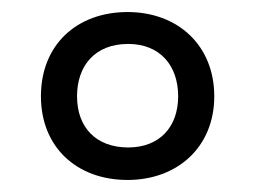

<svg xmlns="http://www.w3.org/2000/svg" viewBox="-20 -743 424 319"><path d="M192 -444C274 -444 336 -498 336 -583C336 -668 275 -723 192 -723C108 -723 48 -669 48 -583C48 -499 107 -444 192 -444ZM193 -498C140 -498 108 -531 108 -583C108 -633 137 -670 193 -670C245 -670 276 -635 276 -583C276 -532 245 -498 193 -498Z"/></svg>

Font: Noto Sans Sinhala Condensed
Style: Regular
Weight: 400
Width: 3
Designer: Jelle Bosma - Monotype Design Team
Foundry: Monotype Imaging Inc.
Version: Version 2.006